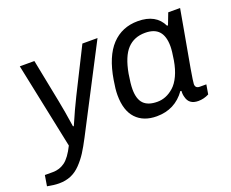

<svg xmlns="http://www.w3.org/2000/svg" viewBox="-144 -729 1324 1101"><g transform="rotate(-20 518.0 -178.0)"><path d="M43.9 182.1Q13.7 182.1 -27.8 173.8L-17.1 108.9H32.2Q73.2 108.9 105.7 85Q138.2 61 169.9 -2.9L61 -525.9H149.9L202.1 -262.2Q214.4 -202.1 230 -98.1H234.9Q274.4 -189.5 307.1 -254.9L442.9 -525.9H535.2L270 -15.1Q244.6 33.7 224.1 65.7Q203.6 97.7 176.3 126.2Q148.9 154.8 116.5 168.5Q84 182.1 43.9 182.1Z M702.1 12.2Q621.6 12.2 576.2 -36.1Q530.8 -84.5 530.8 -179.2Q530.8 -215.3 540 -268.1Q562.5 -405.3 625.2 -471.7Q688 -538.1 784.7 -538.1Q895 -538.1 934.1 -456.1H939.9L966.8 -525.9H1039.1L1017.1 -401.9Q963.9 -113.3 963.9 -88.9Q963.9 -63 990.7 -63H1030.8L1021 -4.9Q989.7 11.2 956.1 11.2Q899.4 11.2 887.7 -38.1Q882.3 -55.7 883.8 -76.2L877.9 -78.1Q814 12.2 702.1 12.2ZM733.9 -64.9Q760.7 -64.9 785.6 -75Q810.5 -85 834.2 -106Q857.9 -127 876 -165.3Q894 -203.6 902.8 -254.9Q912.1 -310.5 912.1 -338.9Q912.1 -399.9 885 -430.4Q857.9 -460.9 800.8 -460.9Q733.9 -460.9 692.4 -417Q650.9 -373 632.8 -272.9Q623 -214.4 623 -181.2Q623 -121.1 650.1 -93Q677.2 -64.9 733.9 -64.9Z"/></g></svg>

Font: Archivo
Style: Italic
Weight: 400
Italic angle: -10°
Designer: Hector Gatti
Foundry: Omnibus-Type
Version: Version 2.001